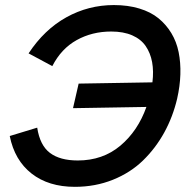

<svg xmlns="http://www.w3.org/2000/svg" viewBox="-20 -721 739 751"><path d="M272.9 9.8Q169.9 9.8 103.5 -42.2Q37.1 -94.2 18.1 -189L125.5 -221.7Q136.2 -152.3 175.5 -122.8Q214.8 -93.3 284.2 -93.3Q381.8 -93.3 450.7 -151.1Q519.5 -209 552.7 -302.7L265.6 -297.9L287.6 -394L576.2 -398.9Q581.5 -442.4 575 -478Q568.4 -513.7 549.8 -540.8Q531.2 -567.9 497.1 -582.8Q462.9 -597.7 415 -597.7Q340.3 -597.7 280 -564.2Q219.7 -530.8 184.6 -462.4L91.8 -512.2Q153.3 -605.5 239.5 -653.3Q325.7 -701.2 425.3 -701.2Q480.5 -701.2 524.9 -687.7Q569.3 -674.3 599.6 -649.7Q629.9 -625 650.1 -591.6Q670.4 -558.1 678.7 -517.1Q687 -476.1 685.5 -430.2Q684.1 -384.3 672.9 -335Q656.2 -264.2 622.6 -202.9Q588.9 -141.6 539.6 -93.5Q490.2 -45.4 421.4 -17.8Q352.5 9.8 272.9 9.8Z"/></svg>

Font: HK Grotesk SemiBold Italic
Style: Regular
Weight: 600
Italic angle: -13°
Designer: Alfredo Marco Pradil and Stefan Peev
Foundry: Hanken Design Co.
Version: Version 1.000;PS 001.000;hotconv 1.0.88;makeotf.lib2.5.64775